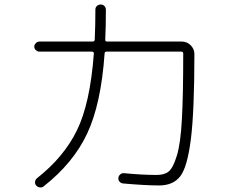

<svg xmlns="http://www.w3.org/2000/svg" viewBox="-20 -820 1040 856"><path d="M156.2 -589.8Q147.5 -589.8 140.1 -596.2Q132.8 -602.5 132.8 -611.8Q132.8 -621.1 140.1 -627.9Q147.5 -634.8 156.2 -634.8H392.6Q401.4 -634.8 402.3 -642.6Q405.3 -706.1 405.3 -777.3Q405.3 -787.1 412.1 -793.5Q418.9 -799.8 429.2 -799.8Q439.5 -799.8 445.8 -793Q452.1 -786.1 452.1 -776.4Q452.1 -704.1 449.2 -642.6Q449.2 -634.8 457 -634.8H790Q813.5 -634.8 830.1 -618.2Q846.7 -601.6 846.7 -579.1Q846.7 -326.2 831.1 -200.7Q815.4 -75.2 783.7 -34.2Q752 6.8 689.5 6.8Q628.9 6.8 529.3 -2Q519.5 -2.9 513.2 -9.8Q506.8 -16.6 507.8 -27.3Q508.8 -36.1 516.1 -42.5Q523.4 -48.8 532.2 -47.9Q615.2 -40 678.7 -40Q713.9 -40 732.9 -56.2Q752 -72.3 768.6 -126.5Q785.2 -180.7 791 -289.1Q796.9 -397.5 796.9 -578.1V-581.1Q796.9 -589.8 788.1 -589.8H455.1Q446.3 -589.8 446.3 -581.1Q430.7 -357.4 369.1 -225.6Q307.6 -93.8 174.8 10.7Q168 16.6 158.2 15.6Q148.4 14.6 142.1 7.8Q135.7 1 136.2 -8.3Q136.7 -17.6 143.6 -24.4Q264.6 -119.1 323.2 -239.3Q381.8 -359.4 398.4 -581.1Q398.4 -589.8 389.6 -589.8Z"/></svg>

Font: Rounded Mgen+ 1m light
Style: Regular
Weight: 200
Designer: [Source Han Sans]
Ryoko NISHIZUKA  (kana & ideographs); Paul D. Hunt (Latin, Greek & Cyrillic); Wenlong ZHANG  (bopomofo
Version: Version 1.059.20150602